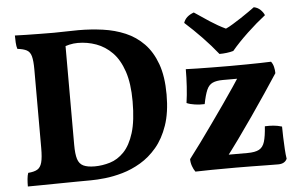

<svg xmlns="http://www.w3.org/2000/svg" viewBox="-50 -787 1346 864"><g transform="rotate(-5 622.5 -354.5)"><path d="M42 3Q42 -15 43.5 -31Q45 -47 49 -58Q76 -60 90.5 -68.5Q105 -77 111 -99Q117 -121 117 -164V-519Q117 -558 111.5 -578.5Q106 -599 91 -607Q76 -615 49 -618Q45 -629 44 -647Q43 -665 43 -679Q63 -678 93 -677.5Q123 -677 156.5 -676.5Q190 -676 219 -676Q244 -676 272 -677Q300 -678 330 -678Q386 -678 440 -670.5Q494 -663 541 -643Q588 -623 623.5 -586.5Q659 -550 679.5 -493.5Q700 -437 700 -355Q700 -274 680 -216Q660 -158 627 -119Q594 -80 553.5 -56Q513 -32 471 -20Q429 -8 391.5 -4Q354 0 328 0Q301 0 260 0.5Q219 1 176 1.5Q133 2 96.5 2.5Q60 3 42 3ZM350 -61Q384 -61 419 -71.5Q454 -82 482.5 -111.5Q511 -141 528 -195.5Q545 -250 545 -338Q545 -419 526.5 -473.5Q508 -528 476.5 -560Q445 -592 405 -606.5Q365 -621 322 -621Q303 -621 283 -616.5Q263 -612 255 -606L266 -641V-166Q266 -124 273 -101.5Q280 -79 298.5 -70Q317 -61 350 -61ZM799 2Q791 -9 785.5 -24.5Q780 -40 780 -56Q804 -87 832 -125.5Q860 -164 889.5 -205.5Q919 -247 947 -287Q975 -327 998.5 -362Q1022 -397 1038 -423L1068 -398H958Q929 -398 911.5 -390Q894 -382 884.5 -360Q875 -338 867 -297Q846 -296 824 -299Q802 -302 786 -309Q791 -343 793.5 -383Q796 -423 796 -461Q817 -460 847.5 -459.5Q878 -459 916 -458.5Q954 -458 994 -458Q1036 -458 1070.5 -458.5Q1105 -459 1133 -459.5Q1161 -460 1181 -461Q1189 -451 1192.5 -436.5Q1196 -422 1196 -408Q1170 -368 1138 -320.5Q1106 -273 1071.5 -223Q1037 -173 1003 -126Q969 -79 939 -40L918 -61H1040Q1074 -61 1092 -70.5Q1110 -80 1117.5 -104.5Q1125 -129 1128 -174Q1148 -175 1166.5 -173.5Q1185 -172 1205 -166Q1205 -145 1206 -117.5Q1207 -90 1208.5 -64Q1210 -38 1213 -20Q1203 2 1173 2Q1150 2 1119 1.5Q1088 1 1053 0.5Q1018 0 983 0Q917 0 871.5 0.5Q826 1 799 2ZM953 -516Q922 -555 884 -594.5Q846 -634 807 -669Q812 -684 823.5 -694.5Q835 -705 854 -712Q886 -690 922 -666.5Q958 -643 992 -627Q1006 -633 1024.5 -644.5Q1043 -656 1062.5 -668.5Q1082 -681 1098.5 -693Q1115 -705 1125 -712Q1142 -709 1154.5 -697Q1167 -685 1172 -672Q1132 -641 1089.5 -601Q1047 -561 1016 -524Q1002 -520 985.5 -518Q969 -516 953 -516Z"/></g></svg>

Font: Vollkorn
Style: Bold
Weight: 700
Designer: Friedrich Althausen
Foundry: Friedrich Althausen
Version: Version 5.000